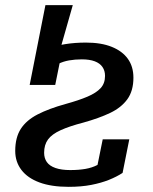

<svg xmlns="http://www.w3.org/2000/svg" viewBox="-20 -713 594 744"><path d="M262 -693H156L95 -384H174ZM151 -121Q151 -152 166 -172.5Q181 -193 215 -208.5Q249 -224 303 -238Q364 -255 407 -275.5Q450 -296 473.5 -328.5Q497 -361 497 -412Q497 -455 475.5 -485Q454 -515 413 -531.5Q372 -548 313 -548Q270 -548 233 -542Q196 -536 167 -526Q138 -516 119 -505L95 -384H194L215 -488Q202 -488 192 -482Q182 -476 177.5 -465.5Q173 -455 173 -440Q187 -456 206 -465.5Q225 -475 248 -479Q271 -483 297 -483Q327 -483 347 -475.5Q367 -468 377 -453.5Q387 -439 387 -419Q387 -390 370 -371.5Q353 -353 319 -338.5Q285 -324 234 -310Q169 -292 125.5 -269.5Q82 -247 60.5 -213.5Q39 -180 39 -128Q39 -86 63 -54.5Q87 -23 133 -6Q179 11 246 11Q295 11 333.5 3.5Q372 -4 402 -16Q432 -28 455 -43L481 -173H378L350 -35Q373 -48 384 -58.5Q395 -69 397.5 -79.5Q400 -90 398 -103Q379 -85 358 -74Q337 -63 311 -58.5Q285 -54 252 -54Q218 -54 195 -62Q172 -70 161.5 -85Q151 -100 151 -121Z"/></svg>

Font: Roboto Serif Medium
Style: Italic
Weight: 500
Italic angle: -10°
Designer: Greg Gazdowicz
Foundry: Commercial Type
Version: Version 1.008